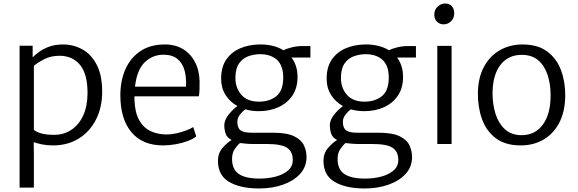

<svg xmlns="http://www.w3.org/2000/svg" viewBox="-20 -816 3274 1088"><path d="M91 247V-557H165V-491Q178 -504.5 200.8 -521.5Q223.5 -538.5 257.5 -551.2Q291.5 -564 339 -564Q396 -564 446.2 -536.5Q496.5 -509 527.8 -449.8Q559 -390.5 559 -296Q559 -207.5 524.2 -139Q489.5 -70.5 426.8 -31.2Q364 8 280 8Q246 8 218 2.2Q190 -3.5 171 -10.5L172 68V247ZM172 -80Q185.5 -68 213.8 -60Q242 -52 287 -52Q340.5 -52 383 -79.5Q425.5 -107 450.2 -159Q475 -211 476 -285Q477 -394 434.5 -447Q392 -500 317 -500Q268.5 -500 230.5 -480.5Q192.5 -461 172 -443Z M904 8Q787 8 724.5 -67.2Q662 -142.5 662 -276Q662 -359.5 691 -424.2Q720 -489 775.5 -526.2Q831 -563.5 911 -564Q970 -565 1014.5 -539.2Q1059 -513.5 1084.2 -466Q1109.5 -418.5 1111 -355Q1111 -329 1110.5 -308.2Q1110 -287.5 1107 -270H742Q741.5 -260.5 742 -250Q744.5 -178.5 768.5 -135.5Q792.5 -92.5 833 -73.2Q873.5 -54 925 -54Q950.5 -54 979.8 -60.5Q1009 -67 1034.8 -76.8Q1060.5 -86.5 1075 -96L1092 -43Q1074 -28 1043 -16.5Q1012 -5 975.2 1.5Q938.5 8 904 8ZM906 -506Q845 -506 800.5 -463.5Q756 -421 745 -325H1034Q1037 -376 1025.8 -417Q1014.5 -458 985.5 -482Q956.5 -506 906 -506Z M1446 -186Q1406 -186 1370.5 -196.5Q1355 -186 1340 -166.8Q1325 -147.5 1325 -126Q1325 -91 1343 -77.5Q1361 -64 1405 -64H1526Q1605.5 -64 1646.5 -44Q1687.5 -24 1702.2 7.5Q1717 39 1717 74Q1717 129 1680.8 169Q1644.5 209 1583.5 230.5Q1522.5 252 1448 252Q1342.5 252 1278.8 215Q1215 178 1215 95Q1215 52.5 1241 22.2Q1267 -8 1292.5 -22.5Q1266 -36 1258.5 -59Q1251 -82 1251 -106Q1251 -134 1273.2 -163.5Q1295.5 -193 1325.5 -215Q1283.5 -238 1258.2 -277.8Q1233 -317.5 1233 -370Q1233 -436 1262.2 -478.5Q1291.5 -521 1340.5 -542Q1389.5 -563 1449 -564Q1487.5 -565 1522.8 -556.8Q1558 -548.5 1586.5 -531Q1604 -540.5 1633.5 -547.8Q1663 -555 1693 -555H1739V-490H1632Q1648 -469 1657 -441.5Q1666 -414 1666 -380Q1666 -317 1636.5 -273.8Q1607 -230.5 1557 -208.2Q1507 -186 1446 -186ZM1447 -240Q1508 -240 1546.5 -271.5Q1585 -303 1585 -377Q1585 -444 1549.8 -476.5Q1514.5 -509 1453 -509Q1417 -508.5 1385.2 -496.5Q1353.5 -484.5 1333.8 -455.2Q1314 -426 1314 -374Q1314 -317 1348 -278.5Q1382 -240 1447 -240ZM1295 85Q1295 143.5 1333.2 169.8Q1371.5 196 1451 196Q1499 196 1542 184.8Q1585 173.5 1612 150.2Q1639 127 1639 91Q1639 43 1606.8 21.5Q1574.5 0 1492 0H1417Q1393.5 0 1374.5 -1.8Q1355.5 -3.5 1340 -5.5Q1324 8 1309.5 29.8Q1295 51.5 1295 85Z M2044 -186Q2004 -186 1968.5 -196.5Q1953 -186 1938 -166.8Q1923 -147.5 1923 -126Q1923 -91 1941 -77.5Q1959 -64 2003 -64H2124Q2203.5 -64 2244.5 -44Q2285.5 -24 2300.2 7.5Q2315 39 2315 74Q2315 129 2278.8 169Q2242.5 209 2181.5 230.5Q2120.5 252 2046 252Q1940.5 252 1876.8 215Q1813 178 1813 95Q1813 52.5 1839 22.2Q1865 -8 1890.5 -22.5Q1864 -36 1856.5 -59Q1849 -82 1849 -106Q1849 -134 1871.2 -163.5Q1893.5 -193 1923.5 -215Q1881.5 -238 1856.2 -277.8Q1831 -317.5 1831 -370Q1831 -436 1860.2 -478.5Q1889.5 -521 1938.5 -542Q1987.5 -563 2047 -564Q2085.5 -565 2120.8 -556.8Q2156 -548.5 2184.5 -531Q2202 -540.5 2231.5 -547.8Q2261 -555 2291 -555H2337V-490H2230Q2246 -469 2255 -441.5Q2264 -414 2264 -380Q2264 -317 2234.5 -273.8Q2205 -230.5 2155 -208.2Q2105 -186 2044 -186ZM2045 -240Q2106 -240 2144.5 -271.5Q2183 -303 2183 -377Q2183 -444 2147.8 -476.5Q2112.5 -509 2051 -509Q2015 -508.5 1983.2 -496.5Q1951.5 -484.5 1931.8 -455.2Q1912 -426 1912 -374Q1912 -317 1946 -278.5Q1980 -240 2045 -240ZM1893 85Q1893 143.5 1931.2 169.8Q1969.5 196 2049 196Q2097 196 2140 184.8Q2183 173.5 2210 150.2Q2237 127 2237 91Q2237 43 2204.8 21.5Q2172.5 0 2090 0H2015Q1991.5 0 1972.5 -1.8Q1953.5 -3.5 1938 -5.5Q1922 8 1907.5 29.8Q1893 51.5 1893 85Z M2458 0V-556H2539V0ZM2494 -678Q2472.5 -678 2456.8 -692.5Q2441 -707 2441 -733Q2441 -761 2460.2 -778.5Q2479.5 -796 2501 -796Q2528 -796 2541 -780.2Q2554 -764.5 2554 -741Q2554 -712.5 2535.8 -695.2Q2517.5 -678 2494 -678Z M2931 8Q2842.5 8 2788.8 -33.2Q2735 -74.5 2711 -142.2Q2687 -210 2688 -289Q2689.5 -377.5 2723.2 -439Q2757 -500.5 2813.8 -532.2Q2870.5 -564 2941 -564Q3028 -564 3081.8 -523.5Q3135.5 -483 3159.8 -416.2Q3184 -349.5 3183 -271Q3181.5 -182 3148.8 -119.8Q3116 -57.5 3059.5 -24.8Q3003 8 2931 8ZM2933 -50Q3012.5 -49.5 3056.2 -109.8Q3100 -170 3100 -274Q3100.5 -338 3083.5 -390.2Q3066.5 -442.5 3031 -473.5Q2995.5 -504.5 2940 -505Q2861.5 -506.5 2816.8 -449.5Q2772 -392.5 2771 -288Q2771 -224.5 2788 -170.8Q2805 -117 2840.8 -84Q2876.5 -51 2933 -50Z"/></svg>

Font: Merriweather Sans Light
Style: Regular
Weight: 300
Designer: Eben Sorkin
Foundry: Eben Sorkin
Version: Version 2.001; ttfautohint (v1.8.3)